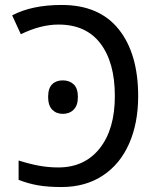

<svg xmlns="http://www.w3.org/2000/svg" viewBox="-20 -744 634 774"><path d="M55 -19V-97Q99 -83 137 -76Q175 -69 215 -69Q321 -69 382 -146Q443 -223 443 -357Q443 -492 385 -568.5Q327 -645 216 -645Q144 -645 64 -606L29 -682Q108 -724 229 -724Q380 -724 458.5 -626Q537 -528 537 -356Q537 -248 500.5 -165Q464 -82 394 -36Q324 10 228 10Q173 10 133 3Q93 -4 55 -19ZM233 -420Q260 -420 277 -404Q294 -388 294 -353Q294 -319 277 -302Q260 -285 233 -285Q207 -285 190.5 -302Q174 -319 174 -353Q174 -388 190 -404Q206 -420 233 -420Z"/></svg>

Font: Noto Sans Display
Style: Regular
Weight: 400
Designer: Monotype Design team
Foundry: Monotype Imaging Inc.
Version: Version 1.000